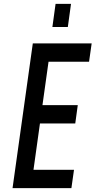

<svg xmlns="http://www.w3.org/2000/svg" viewBox="-20 -975 495 995"><path d="M455 -750H150L45 0H350L363.5 -95H153.5L187 -335H370L383 -430H200L231.5 -655H441.5ZM251.5 -835H331.5L348 -955H268Z"/></svg>

Font: Mohave Medium
Style: Italic
Weight: 500
Italic angle: -8°
Designer: Gumpita Rahayu
Foundry: Tokotype
Version: Version 2.002; ttfautohint (v1.8.3)